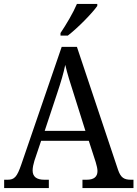

<svg xmlns="http://www.w3.org/2000/svg" viewBox="-20 -951 695 971"><path d="M286 -784V-771H323C374 -810 448 -886 472 -921V-931H369C350 -886 315 -827 286 -784ZM1 0H227V-42H205C164 -42 145 -58 145 -89C145 -103 149 -122 154 -138L188 -239H429L464 -131C469 -114 473 -98 473 -86C473 -57 455 -42 418 -42H397V0H655V-42H644C607 -42 591 -52 577 -92L369 -714H292L88 -120C66 -56 53 -42 18 -42H1ZM206 -289 269 -479C288 -536 301 -579 310 -623C320 -579 336 -529 355 -470L412 -289Z"/></svg>

Font: Noto Serif Georgian SemiCondensed
Style: Regular
Weight: 400
Width: 4
Designer: Monotype Design Team, Akaki Razmadze
Foundry: Google LLC
Version: Version 2.003